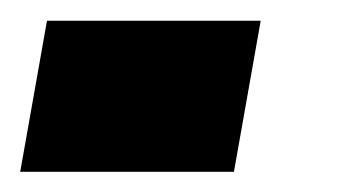

<svg xmlns="http://www.w3.org/2000/svg" viewBox="-38 -170 338 190"><path d="M8.5 -149.5 -18 0H193.5L220 -149.5Z"/></svg>

Font: Anybody UltraCondensed Thin Black
Style: Italic
Weight: 900
Italic angle: -10°
Version: Version 1.111